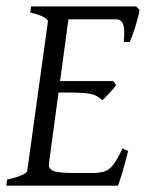

<svg xmlns="http://www.w3.org/2000/svg" viewBox="-20 -586 465 606"><path d="M420.4 -554.7Q416.5 -531.7 407 -501.2Q397.5 -470.7 389.6 -453.6H370.6Q374.5 -495.1 368.4 -510Q362.3 -524.9 346.7 -524.9H175.3L192.9 -565.9H409.2ZM346.7 -317.4Q337.4 -305.2 324.7 -291.3Q312 -277.3 302.7 -269.5Q288.1 -284.7 267.3 -289.3Q246.6 -293.9 195.8 -293.9H139.6L153.3 -330.1H337.4ZM384.3 -109.4Q375 -70.8 366.2 -41.7Q357.4 -12.7 352.1 0H0L2.4 -19Q30.8 -25.4 48.1 -33Q65.4 -40.5 65.9 -46.4L131.3 -518.6Q132.3 -523.9 118.2 -532Q104 -540 75.2 -546.4L78.1 -565.9H262.2L259.3 -546.4Q231 -543.5 214.1 -539.1Q197.3 -534.7 196.3 -527.8L134.3 -68.8Q132.3 -55.2 146.2 -47.6Q160.2 -40 213.9 -40H268.6Q293.5 -40 309.1 -44.7Q324.7 -49.3 337.4 -65.9Q350.1 -82.5 366.7 -117.7Z"/></svg>

Font: Dai Banna SIL Light
Style: Italic
Weight: 300
Italic angle: -11°
Designer: Victor Gaultney
Foundry: SIL International
Version: Version 4.000